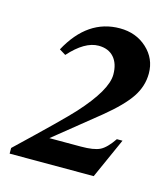

<svg xmlns="http://www.w3.org/2000/svg" viewBox="-72 -741 457 525"><g transform="rotate(15 156.5 -478.5)"><path d="M79 -574 61 -585Q114 -683 205 -683Q251 -683 282 -654.5Q313 -626 313 -584Q313 -548 292 -516.5Q271 -485 221 -444L96 -343H185Q222 -343 239 -351.5Q256 -360 275 -388H291L240 -274H2V-290Q121 -403 150 -435Q220 -512 220 -556Q220 -587 204.5 -604.5Q189 -622 161 -622Q122 -622 79 -574Z"/></g></svg>

Font: STIX MathJax Latin
Style: Bold Italic
Weight: 700
Italic angle: -16.33°
Designer: MicroPress Inc., with final additions and corrections provided by Coen Hoffman, Elsevier (retired)
Version: Version 1.1.1